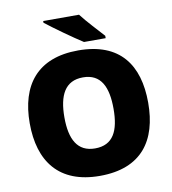

<svg xmlns="http://www.w3.org/2000/svg" viewBox="-98 -1012 994 1108"><g transform="rotate(-10 398.5 -458.5)"><path d="M440 -927H230V-917C278 -879 387 -801 441 -767H568V-781C535 -818 474 -882 440 -927ZM745 -358C745 -580 643 -725 399 -725C158 -725 51 -581 51 -359C51 -136 158 10 398 10C643 10 745 -137 745 -358ZM254 -358C254 -487 294 -567 399 -567C504 -567 542 -487 542 -358C542 -229 504 -151 398 -151C295 -151 254 -229 254 -358Z"/></g></svg>

Font: Noto Sans Tamil Black
Style: Regular
Weight: 900
Designer: Jelle Bosma - Monotype Design Team
Foundry: Monotype Imaging Inc.
Version: Version 2.004